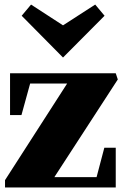

<svg xmlns="http://www.w3.org/2000/svg" viewBox="-20 -821 548 841"><path d="M2 0V-32L274 -455H112L74 -317H24V-500H487L496 -473L218 -45H403L437 -174H487V0ZM256 -569 75 -752 116 -801 256 -710 397 -801 438 -752Z"/></svg>

Font: Wittgenstein Black
Style: Regular
Weight: 900
Designer: Jörg Drees
Foundry: Jörg Drees
Version: Version 1.303; ttfautohint (v1.8.4.7-5d5b)